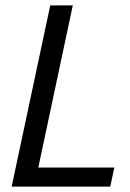

<svg xmlns="http://www.w3.org/2000/svg" viewBox="-20 -687 479 707"><path d="M23 0 165 -667H248L121 -70H401L386 0Z"/></svg>

Font: Epunda Sans
Style: Italic
Weight: 400
Italic angle: -12.0243°
Designer: Simon Atzbach
Foundry: typofactur
Version: Version 2.204; ttfautohint (v1.8.4.7-5d5b)